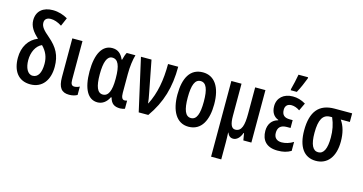

<svg xmlns="http://www.w3.org/2000/svg" viewBox="-98 -1226 3618 1916"><g transform="rotate(15 1711.5 -268.0)"><path d="M253 -764C154 -764 88 -712 88 -617C88 -554 123 -503 182 -450C90 -413 37 -327 37 -215C37 -82 98 10 224 10C348 10 416 -85 416 -221C416 -340 374 -415 284 -492C220 -546 192 -578 192 -619C192 -654 215 -674 256 -674C290 -674 328 -662 370 -635L407 -721C365 -746 312 -764 253 -764ZM237 -399C287 -349 310 -293 310 -224C310 -130 279 -79 225 -79C172 -79 143 -141 143 -219C143 -301 178 -373 237 -399Z M617 -542H512V-142C512 -34 547 10 625 10C658 10 686 3 709 -10V-97C695 -89 674 -82 655 -82C628 -82 617 -100 617 -143Z M918 10C968 10 1010 -20 1036 -74H1043C1059 -14 1091 10 1153 10C1166 10 1194 5 1201 0V-84C1194 -81 1184 -79 1174 -79C1151 -79 1139 -102 1139 -147V-342C1139 -418 1149 -492 1164 -542H1074C1064 -524 1054 -495 1047 -465H1042C1017 -523 980 -552 924 -552C823 -552 763 -453 763 -269C763 -89 819 10 918 10ZM950 -79C895 -79 869 -138 869 -268C869 -392 894 -460 948 -460C1007 -460 1034 -401 1034 -269V-260C1034 -140 1007 -79 950 -79Z M1221 -542 1343 0H1442C1558 -164 1606 -330 1606 -542H1501C1501 -375 1476 -236 1413 -112H1410C1408 -140 1401 -175 1393 -217L1330 -542Z M2050 -272C2050 -454 1978 -552 1860 -552C1729 -552 1670 -443 1670 -272C1670 -110 1731 10 1858 10C1994 10 2050 -112 2050 -272ZM1777 -271C1777 -399 1802 -462 1860 -462C1918 -462 1943 -399 1943 -272C1943 -143 1918 -80 1860 -80C1802 -80 1777 -145 1777 -271Z M2507 -542H2401V-269C2401 -153 2384 -83 2317 -83C2277 -83 2260 -127 2260 -209V-542H2155V240H2260V66C2260 33 2259 -3 2257 -37H2259C2273 -5 2291 10 2321 10C2356 10 2389 -20 2407 -72H2412L2424 0H2507Z M2751 -606H2814C2841 -655 2867 -716 2885 -764V-776H2786C2782 -748 2760 -648 2751 -619ZM2847 -323H2817C2761 -323 2734 -347 2734 -401C2734 -439 2756 -464 2798 -464C2825 -464 2856 -454 2884 -434L2922 -514C2876 -541 2834 -552 2789 -552C2694 -552 2632 -495 2632 -411C2632 -350 2658 -306 2708 -288V-284C2647 -269 2611 -219 2611 -150C2611 -55 2662 10 2778 10C2836 10 2876 0 2917 -24V-117C2881 -93 2835 -80 2797 -80C2748 -80 2717 -106 2717 -157C2717 -211 2744 -242 2810 -242H2847Z M3367 -240C3367 -327 3348 -398 3309 -453H3403V-542H3222C3061 -542 2984 -448 2984 -255C2984 -87 3050 10 3174 10C3293 10 3367 -82 3367 -240ZM3090 -258C3090 -392 3124 -453 3201 -453H3220C3248 -389 3260 -325 3260 -254C3260 -139 3232 -79 3175 -79C3120 -79 3090 -135 3090 -258Z"/></g></svg>

Font: Noto Sans Display Condensed Medium
Style: Regular
Weight: 500
Width: 3
Designer: Monotype Design Team
Foundry: Monotype Imaging Inc.
Version: Version 1.900